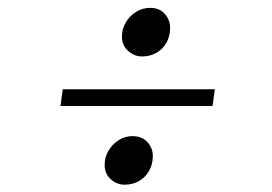

<svg xmlns="http://www.w3.org/2000/svg" viewBox="-20 -536 709 500"><path d="M143.5 -303.5H539.5L533.5 -260H137.5ZM252.5 -106.5Q252.5 -126.5 262.5 -143.5Q272.5 -160.5 289 -171Q305.5 -181.5 325 -181.5Q349.5 -181.5 363.8 -166Q378 -150.5 378 -129.5Q378 -108.5 368.5 -91.5Q359 -74.5 342.5 -64.8Q326 -55 304 -55Q284.5 -55 268.5 -69.2Q252.5 -83.5 252.5 -106.5ZM349.5 -389Q330 -389 313.8 -403.2Q297.5 -417.5 297.5 -440.5Q297.5 -460.5 307.5 -477.5Q317.5 -494.5 334.2 -505Q351 -515.5 371 -515.5Q395.5 -515.5 409.2 -499.8Q423 -484 423 -463.5Q423 -442.5 413.8 -425.5Q404.5 -408.5 388 -398.8Q371.5 -389 349.5 -389Z"/></svg>

Font: Merriweather 144pt SemiBold
Style: Italic
Weight: 600
Italic angle: -7.8°
Version: Version 2.101